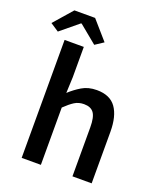

<svg xmlns="http://www.w3.org/2000/svg" viewBox="-188 -980 904 1080"><g transform="rotate(20 264.5 -440.5)"><path d="M73 0V-706H188V-524L184 -429Q215 -458 252.5 -480.5Q290 -503 341 -503Q420 -503 456 -452.5Q492 -402 492 -308V0H377V-293Q377 -354 359 -379Q341 -404 300 -404Q268 -404 243.5 -388.5Q219 -373 188 -343V0ZM-29 -770 68 -881H192L289 -770L239 -737L132 -825H128L21 -737Z"/></g></svg>

Font: TT Toshiba Sans Medium
Style: Regular
Weight: 500
Designer: Paul D. Hunt
Foundry: Toshiba Corporation
Version: Version 2.020;PS 2.000;hotconv 1.0.86;makeotf.lib2.5.63406